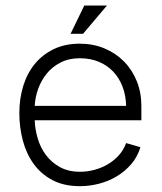

<svg xmlns="http://www.w3.org/2000/svg" viewBox="-20 -653 578 683"><path d="M279.8 -633.3H360.4L275.4 -532.7H231ZM479.5 -129.4Q469.2 -95.2 447 -69.3Q424.8 -43.5 395.5 -25.9Q366.2 -8.3 332.3 0.5Q298.3 9.3 264.6 9.3Q207.5 9.3 166.7 -12.2Q126 -33.7 99.9 -69.8Q73.7 -106 61.3 -152.8Q48.8 -199.7 48.8 -251Q48.8 -302.2 62.7 -347.4Q76.7 -392.6 104 -425.8Q131.3 -459 171.4 -478.3Q211.4 -497.6 263.7 -497.6Q311.5 -497.6 351.8 -480.7Q392.1 -463.9 421.1 -434.3Q450.2 -404.8 466.6 -364.3Q482.9 -323.7 482.9 -276.4V-225.1H103.5Q104.5 -192.9 114.3 -160.2Q124 -127.4 143.6 -101.3Q163.1 -75.2 193.1 -58.6Q223.1 -42 265.1 -42Q290 -42 315.2 -48.6Q340.3 -55.2 362.3 -67.9Q384.3 -80.6 401.9 -99.6Q419.4 -118.7 428.7 -144ZM428.7 -276.4Q427.7 -314 415.8 -345Q403.8 -376 382.6 -398.4Q361.3 -420.9 331.3 -433.3Q301.3 -445.8 263.7 -445.8Q225.1 -445.8 195.6 -430.7Q166 -415.5 146.2 -391.1Q126.5 -366.7 115.7 -336.7Q105 -306.6 103.5 -276.4Z"/></svg>

Font: SaysetthaMai
Style: Regular
Weight: 400
Designer: John M. Durdin
Foundry: Lao Script for Windows
Version: Version 1.101